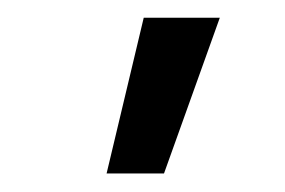

<svg xmlns="http://www.w3.org/2000/svg" viewBox="-20 -795 315 212"><path d="M97.7 -603.5 138.7 -775.4H222.7L161.1 -603.5Z"/></svg>

Font: RobotoJAA
Style: Medium
Weight: 500
Version: Version 2.05; 2016-11-05